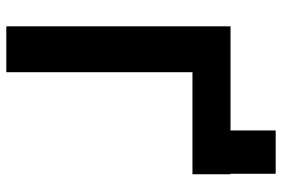

<svg xmlns="http://www.w3.org/2000/svg" viewBox="-166 -748 914 623"><g transform="rotate(90 291.5 -437.0)"><path d="M545.9 -727.5V-604H214.8V0H65.9V-727.5H403.8V-874H544.4V-727.5Z"/></g></svg>

Font: Inter
Style: Bold
Weight: 700
Designer: Rasmus Andersson
Foundry: rsms
Version: Version 4.001;git-9221beed3